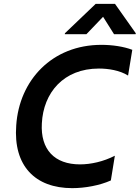

<svg xmlns="http://www.w3.org/2000/svg" viewBox="-20 -971 728 1001"><path d="M430.4 -792.6 517.4 -883.5 574.6 -792.6H687.1L687.9 -797.6L579.5 -951H479L318.5 -797.6L317.8 -792.6ZM356.5 9.9C423.3 9.9 500 -4.3 557.9 -30.2L578.8 -159.1C519.2 -128.6 454.2 -114 397 -114C264.6 -114 190.3 -191.1 198.2 -327.8C206 -487.2 311.1 -613.6 495.7 -613.6C544.7 -613.6 604.4 -604.4 647.7 -577.1L669.7 -711.3C625.4 -728.3 565.3 -737.2 508.9 -737.2C251.4 -737.2 80.3 -552.9 64.6 -317.1C48.7 -106.2 163.4 9.9 356.5 9.9Z"/></svg>

Font: TID UI Semi Bold
Style: Italic
Weight: 600
Italic angle: -9.39999°
Designer: The TID Project Authors
Foundry: Bakken & Bæck
Version: Version 1.001;hotconv 1.0.109;makeotfexe 2.5.65596